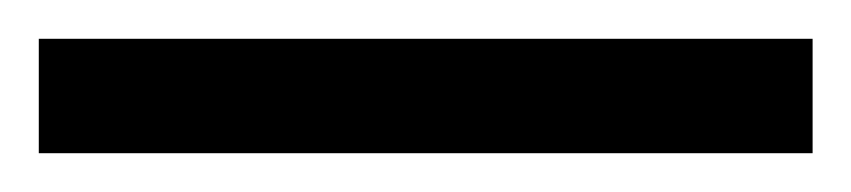

<svg xmlns="http://www.w3.org/2000/svg" viewBox="-24 63 439 99"><path d="M-4 142V83H395V142Z"/></svg>

Font: Noto Serif Tamil Condensed
Style: Regular
Weight: 400
Width: 3
Designer: Indian Type Foundry, Tom Grace, and the Monotype Design Team
Foundry: Monotype Imaging Inc.
Version: Version 2.004; ttfautohint (v1.8.4.7-5d5b)